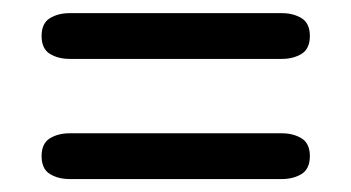

<svg xmlns="http://www.w3.org/2000/svg" viewBox="-20 -528 540 295"><path d="M86.9 -437.5Q69.3 -437.5 56.6 -445.3Q43.9 -453.1 43.9 -472.7Q43.9 -492.2 56.6 -500Q69.3 -507.8 86.9 -507.8H413.1Q430.7 -507.8 443.4 -500Q456.1 -492.2 456.1 -472.7Q456.1 -453.1 443.4 -445.3Q430.7 -437.5 413.1 -437.5ZM86.9 -252.9Q69.3 -252.9 56.6 -260.7Q43.9 -268.6 43.9 -288.1Q43.9 -307.6 56.6 -315.4Q69.3 -323.2 86.9 -323.2H413.1Q430.7 -323.2 443.4 -315.4Q456.1 -307.6 456.1 -288.1Q456.1 -268.6 443.4 -260.7Q430.7 -252.9 413.1 -252.9Z"/></svg>

Font: Kosugi Maru
Style: Regular
Weight: 400
Designer: MOTOYA
Version: Version 4.002